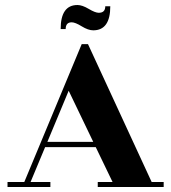

<svg xmlns="http://www.w3.org/2000/svg" viewBox="-20 -746 683 766"><path d="M633 -20V0H370V-20H429L362 -159H160L102 -20H181V0H10V-20H77L306 -570H331L585 -20ZM169 -180H352L254 -384ZM400 -721H420Q420 -625 352 -625Q332 -625 306 -641Q280 -657 266 -657Q242 -657 242 -630H222Q222 -726 289 -726Q308 -726 334 -710.5Q360 -695 374 -695Q400 -695 400 -721Z"/></svg>

Font: Rozha One
Style: Regular
Weight: 400
Designer: Tim Donaldson, Indian Type Foundry
Foundry: Indian Type Foundry
Version: Version 1.300;PS 1.0;hotconv 1.0.78;makeotf.lib2.5.61930; tt